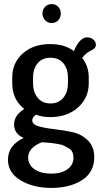

<svg xmlns="http://www.w3.org/2000/svg" viewBox="-20 -696 503 941"><path d="M226 -122Q187 -122 157 -134Q138 -122 138 -106Q138 -86 169.5 -77Q201 -68 245.5 -63Q290 -58 334.5 -48.5Q379 -39 410.5 -8Q442 23 442 74Q442 148 382.5 186.5Q323 225 232 225Q142 225 80.5 187.5Q19 150 19 87Q19 16 96 -20Q49 -40 49 -86Q49 -131 99 -162Q40 -208 40 -288V-316Q40 -388 91.5 -434Q143 -480 226 -480Q296 -480 342 -446Q371 -513 407 -513Q426 -513 438 -501.5Q450 -490 450 -477Q450 -461 433 -452Q400 -437 383 -412Q415 -371 415 -316V-288Q415 -216 362 -169Q309 -122 226 -122ZM313 -288V-316Q313 -359 290.5 -386Q268 -413 227 -413Q187 -413 164.5 -386Q142 -359 142 -316V-289Q142 -245 164.5 -217Q187 -189 228 -189Q267 -189 290 -216.5Q313 -244 313 -288ZM340 77Q340 62 335 50Q330 38 315.5 30Q301 22 292.5 17.5Q284 13 260 9Q236 5 229.5 4.5Q223 4 196 2Q188 1 185 1Q118 28 118 76Q118 112 149 133.5Q180 155 231 155Q280 155 310 134Q340 113 340 77ZM233 -676Q253 -676 265.5 -662.5Q278 -649 278 -630Q278 -611 265.5 -597Q253 -583 233 -583Q214 -583 201 -597Q188 -611 188 -630Q188 -649 201 -662.5Q214 -676 233 -676Z"/></svg>

Font: AkaAcidDosis
Style: SemiBold
Weight: 600
Designer: Edgar Tolentino, Pablo Impallari, Igino Marini, Cyberella
Foundry: Edgar Tolentino, Pablo Impallari, Igino Marini, Cyberella
Version: Version 1.007